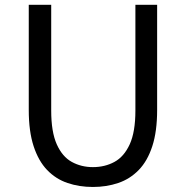

<svg xmlns="http://www.w3.org/2000/svg" viewBox="-20 -753 761 787"><path d="M360.8 13.4Q304.7 13.4 256.8 -2.9Q208.8 -19.2 173.2 -56.1Q137.7 -93 117.8 -153.8Q97.9 -214.5 97.9 -302.4V-733.4H189.9V-299.9Q189.9 -212.2 212.7 -161.4Q235.5 -110.5 274.3 -89.3Q313.1 -68 360.8 -68Q409.8 -68 449 -89.3Q488.3 -110.5 511.7 -161.4Q535 -212.2 535 -299.9V-733.4H624.1V-302.4Q624.1 -214.5 604.3 -153.8Q584.6 -93 548.6 -56.1Q512.7 -19.2 464.6 -2.9Q416.5 13.4 360.8 13.4Z"/></svg>

Font: Shanggu Sans SC VF
Style: Regular
Weight: 250
Designer: GuiWonder
Version: Version 1.021